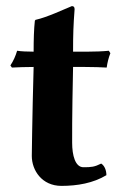

<svg xmlns="http://www.w3.org/2000/svg" viewBox="-20 -598 394 628"><path d="M90 -429C70 -429 48 -430 36 -432C31 -415 24 -399 14 -384L19 -377C36 -378 67 -379 90 -379L87 -261C86 -201 84 -118 84 -88C84 -41 117 10 181 10C233 10 285 1 328 -25C328 -41 322 -56 311 -63C289 -52 279 -51 253 -51C226 -51 216 -90 216 -131C216 -133 216 -136 216 -138C216 -169 216 -216 217 -272L219 -379H257C281 -379 316 -378 329 -377C331 -392 335 -409 341 -424L336 -432C317 -430 289 -429 266 -429H219C219 -485 220 -515 224 -568C224 -575 221 -578 215 -578C190 -568 136 -542 96 -533L94 -530C91 -503 90 -469 90 -429Z"/></svg>

Font: Libertinus Sans
Style: Bold
Weight: 700
Designer: Philipp H. Poll, Khaled Hosny
Foundry: Caleb Maclennan
Version: Version 7.050;RELEASE